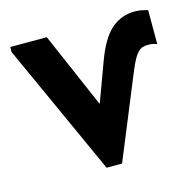

<svg xmlns="http://www.w3.org/2000/svg" viewBox="-77 -542 632 624"><g transform="rotate(-15 239.0 -230.5)"><path d="M7 -440V-457H130L240 -203L288 -333Q314 -405 348 -434.5Q382 -464 427 -464Q439 -464 449.5 -462Q460 -460 471 -457V-342Q466 -345 458 -346.5Q450 -348 442 -348Q431 -348 423 -345.5Q415 -343 407.5 -335.5Q400 -328 393 -315.5Q386 -303 377 -282L260 3H208Z"/></g></svg>

Font: Tilda Sans Bold
Style: Regular
Weight: 700
Designer: ParaType Ltd
Foundry: ParaType Ltd
Version: Version 1.009